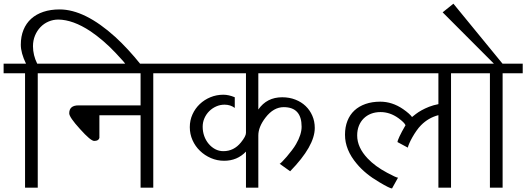

<svg xmlns="http://www.w3.org/2000/svg" viewBox="-20 -1039 2914 1063"><path d="M759.8 -681.2H675.8Q675.8 -687.5 619.6 -746.6Q584.5 -783.7 549.8 -813.2Q515.1 -842.8 480.5 -866.2Q384.3 -929.7 303.2 -930.7Q274.4 -930.7 248.8 -919.7Q223.1 -908.7 204.1 -888.9Q185.1 -869.1 173.8 -842Q162.6 -814.9 162.6 -783.2Q162.6 -733.4 186 -686.5H300.3V-633.3H189V0H118.7V-633.3H0V-686.5H124Q95.2 -745.6 95.2 -791.5Q95.2 -837.4 110.1 -873.8Q125 -910.2 152.8 -935.3Q180.7 -960.4 220.5 -973.6Q260.3 -986.8 310.1 -986.8Q449.7 -986.8 618.7 -834Q689 -769.5 759.8 -681.2Z M939.9 -633.3H828.6V0H758.3V-400.9H530.3V-275.4Q525.9 -258.8 501.5 -258.8Q481.9 -258.8 422.9 -324.7Q363.3 -390.1 363.3 -411.6Q363.3 -455.6 414.6 -455.6H758.3V-633.3H283.7V-686.5H939.9Z M1799.8 -633.3H1410.2V-432.6Q1457 -500.5 1542.5 -500.5Q1582 -500.5 1615.2 -487.5Q1648.4 -474.6 1672.1 -451.9Q1695.8 -429.2 1709.2 -398.2Q1722.7 -367.2 1722.7 -330.6Q1722.7 -230.5 1586.4 -90.8L1528.3 -132.3Q1530.8 -132.3 1542 -143.6Q1553.2 -154.8 1567.4 -171.4Q1581.5 -188 1595.9 -206.8Q1610.4 -225.6 1619.1 -241.2Q1649.9 -294.4 1649.9 -337.4Q1649.9 -445.8 1550.8 -445.8Q1494.6 -445.8 1450.2 -388.2Q1410.2 -336.4 1410.2 -289.1V0H1341.8V-199.7Q1293.5 -148.9 1220.7 -148.9Q1182.1 -148.9 1147.7 -163.8Q1113.3 -178.7 1087.2 -203.9Q1061 -229 1045.9 -262.9Q1030.8 -296.9 1030.8 -335Q1030.8 -373 1045.7 -405.8Q1060.5 -438.5 1085.9 -462.6Q1111.3 -486.8 1145 -500.7Q1178.7 -514.6 1216.8 -514.6Q1246.1 -514.6 1279.8 -500.5V-441.4Q1255.9 -459.5 1223.1 -459.5Q1198.7 -459.5 1176.8 -449.7Q1154.8 -439.9 1138.2 -423.3Q1121.6 -406.7 1111.8 -384.5Q1102.1 -362.3 1102.1 -337.4Q1102.1 -310.1 1110.8 -285.6Q1119.6 -261.2 1135.3 -242.7Q1150.9 -224.1 1171.6 -213.1Q1192.4 -202.1 1216.8 -202.1Q1274.9 -202.1 1314 -250.5Q1341.8 -284.7 1341.8 -303.2V-633.3H934.1V-686.5H1799.8Z M2588.9 -633.3H2477.1V0H2407.2V-401.4Q2352.1 -387.2 2311 -345.7Q2298.3 -333 2285.9 -315.2Q2273.4 -297.4 2263.2 -279.3Q2252.9 -261.2 2246.1 -245.4Q2239.3 -229.5 2237.8 -221.7L2180.7 -252.4Q2180.7 -259.8 2191.7 -283.4Q2202.6 -307.1 2225.1 -345.7Q2219.2 -360.4 2186 -384.8Q2139.2 -418.5 2086.9 -418.5Q2057.6 -418.5 2033.9 -409.2Q2010.3 -399.9 1993.2 -382.8Q1976.1 -365.7 1966.8 -342Q1957.5 -318.4 1957.5 -289.1Q1957.5 -222.7 2015.6 -161.6Q2057.1 -117.7 2123.5 -82.5Q2174.3 -55.2 2183.6 -55.2L2150.4 4.4Q2138.2 4.4 2080.1 -30.3Q2002.9 -75.2 1956.1 -131.3Q1889.6 -209.5 1890.1 -293.5Q1890.1 -335.9 1903.6 -369.9Q1917 -403.8 1942.1 -427.2Q1967.3 -450.7 2003.7 -463.4Q2040 -476.1 2085.4 -476.1Q2151.4 -476.1 2211.4 -435.1Q2248.5 -409.2 2261.2 -391.1Q2269 -397.5 2282.2 -407.7Q2295.4 -418 2313.7 -428.2Q2332 -438.5 2355.5 -447.8Q2378.9 -457 2407.2 -462.4V-633.3H1789.6V-686.5H2588.9Z M2874 -633.3H2762.7V0H2692.4V-633.3H2573.7V-686.5H2714.4L2430.7 -970.7L2490.2 -1018.6L2762.2 -686.5H2874Z"/></svg>

Font: SakalBharati
Style: Regular
Weight: 400
Designer: CDAC GIST
Foundry: CDAC
Version: 13.02